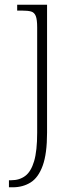

<svg xmlns="http://www.w3.org/2000/svg" viewBox="-20 -556 327 816"><path d="M18 240V210H28Q63 210 87.5 191.5Q112 173 125 129Q138 85 138 8V-439Q138 -473 132 -488Q126 -503 112.5 -507Q99 -511 73 -511H53V-536H180V8Q180 97 161.5 148Q143 199 110 219.5Q77 240 34 240Z"/></svg>

Font: Noto Serif Khmer ExtraLight
Style: Regular
Weight: 250
Version: Version 2.003